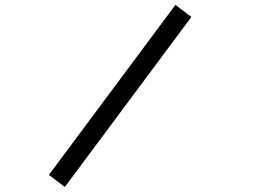

<svg xmlns="http://www.w3.org/2000/svg" viewBox="-20 -744 1028 764"><path d="M238 0 741.5 -676.5 678 -724.5 174.5 -48Z"/></svg>

Font: Eudonet SemiBold
Style: Regular
Weight: 600
Designer: Mikhail Sharanda
Foundry: Mikhail Sharanda
Version: Version 4.503;Glyphs 3.1.2 (3151)